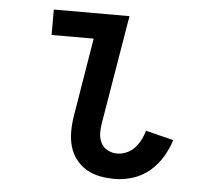

<svg xmlns="http://www.w3.org/2000/svg" viewBox="-44 -577 688 632"><g transform="rotate(5 300.0 -261.0)"><path d="M358 8Q332 8 308 3.5Q284 -1 263.5 -13Q243 -25 228.5 -44Q214 -63 207.5 -86Q201 -109 201 -134.5Q201 -160 205 -185L248 -446H109V-530H359L299 -171Q296 -154 296.5 -137Q297 -120 304.5 -105.5Q312 -91 326.5 -83.5Q341 -76 358 -76Q373 -76 388.5 -82.5Q404 -89 415.5 -101.5Q427 -114 434.5 -129Q442 -144 446 -159L538 -136Q529 -107 512.5 -79.5Q496 -52 471.5 -31.5Q447 -11 417 -1.5Q387 8 358 8Z"/></g></svg>

Font: Iosevka Slab Medium Extended
Style: Italic
Weight: 500
Width: 7
Italic angle: -9°
Monospace: yes
Designer: Belleve Invis
Foundry: Belleve Invis
Version: Version 11.1.0; ttfautohint (v1.8.3)